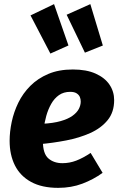

<svg xmlns="http://www.w3.org/2000/svg" viewBox="-20 -881 576 918"><path d="M328.2 -548.8Q393.3 -548.8 437.1 -529.1Q481 -509.5 503.4 -476.4Q525.8 -443.3 525.8 -402.4Q525.8 -344.7 494.7 -306.6Q463.6 -268.4 411.8 -245.1Q360 -221.8 296.8 -209.6Q233.6 -197.4 169.8 -191.7L182 -289.1Q234.5 -291.8 270 -302Q305.4 -312.1 326.5 -327.3Q347.6 -342.5 356.8 -360.1Q366 -377.8 366 -395.5Q366 -407.2 361.7 -417.5Q357.3 -427.7 346.3 -434.8Q335.4 -441.9 315.5 -441.9Q284.3 -441.9 261.9 -426.2Q239.6 -410.5 224.8 -384.3Q210 -358.1 201.2 -326.7Q192.5 -295.2 188.8 -263.6Q185.1 -232 185.1 -205.9Q185.1 -146.2 211.4 -123.5Q237.7 -100.8 278.3 -100.8Q312.7 -100.8 344.7 -113.1Q376.8 -125.4 413.4 -149.8L470.6 -54.6Q427 -23 374 -2.9Q321 17.2 258.2 17.2Q180.5 17.2 128.7 -11.1Q76.9 -39.3 51.4 -90Q26 -140.6 26 -207.9Q26 -250.9 36 -298.2Q45.9 -345.5 67.7 -390.2Q89.5 -434.8 125.1 -470.5Q160.6 -506.1 210.8 -527.4Q261 -548.8 328.2 -548.8ZM125.9 -807.3 238.4 -861.3 307.3 -663.6 220.9 -624.9ZM298.6 -810.5 411.9 -861.3 471.7 -663.3 386 -629.2Z"/></svg>

Font: Fira Sans Variable
Style: Italic
Weight: 397
Italic angle: -8°
Designer: Carrois Corporate & Edenspiekermann AG
Foundry: Carrois Corporate GbR & Edenspiekermann AG
Version: Version 4.202